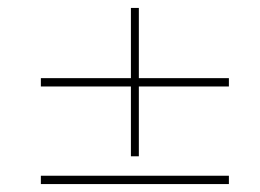

<svg xmlns="http://www.w3.org/2000/svg" viewBox="-20 -494 655 484"><path d="M83 -276V-297H310V-474H330V-297H557V-276H330V-100H310V-276ZM557 -51V-30H83V-51Z"/></svg>

Font: Elsie Swash Caps Black
Style: Regular
Weight: 900
Designer: Alejandro Inler
Foundry: Alejandro Inler
Version: 1.001